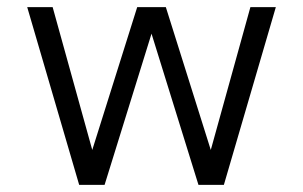

<svg xmlns="http://www.w3.org/2000/svg" viewBox="-20 -516 846 536"><path d="M201 0 56 -496H127L246 -67H228L363 -496H443L578 -67H560L679 -496H750L605 0H534L394 -451H412L272 0Z"/></svg>

Font: Host Grotesk Light
Style: Regular
Weight: 300
Designer: Doukan Karapınar
Foundry: Element Type
Version: Version 1.003